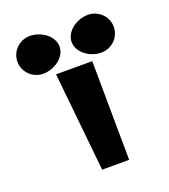

<svg xmlns="http://www.w3.org/2000/svg" viewBox="-121 -733 725 822"><g transform="rotate(-20 241.5 -322.0)"><path d="M373 -472C420 -472 460 -510 460 -558C460 -606 420 -644 373 -644C321 -644 268 -606 268 -558C268 -510 321 -472 373 -472ZM108 -472C160 -472 213 -510 213 -558C213 -606 160 -644 108 -644C61 -644 21 -606 21 -558C21 -510 61 -472 108 -472ZM323 -451H158L204 0H327Z"/></g></svg>

Font: Charger
Style: Hemi
Weight: 900
Designer: Jasper
Foundry: Cannot Into Space Fonts
Version: Version 0.99